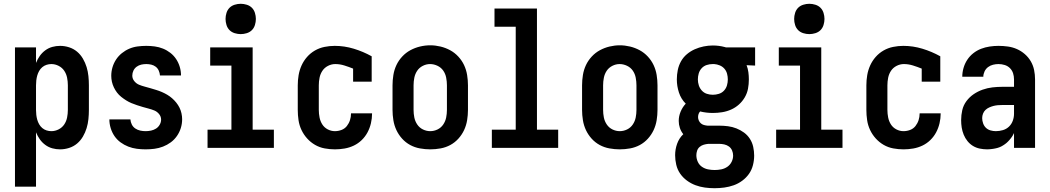

<svg xmlns="http://www.w3.org/2000/svg" viewBox="-20 -780 5540 1013"><path d="M59 205V-530H170V-448Q178 -468 190 -485Q202 -502 219 -514.5Q236 -527 256 -532.5Q276 -538 297 -538Q321 -538 344.5 -530.5Q368 -523 386.5 -507.5Q405 -492 417.5 -470.5Q430 -449 437 -426Q444 -403 446.5 -378.5Q449 -354 449 -330V-200Q449 -176 446.5 -151.5Q444 -127 437 -104Q430 -81 417.5 -59.5Q405 -38 386.5 -22.5Q368 -7 344.5 0.5Q321 8 297 8Q276 8 256 2.5Q236 -3 219 -15.5Q202 -28 190 -45Q178 -62 170 -82V205ZM251 -88Q271 -88 289.5 -97.5Q308 -107 319 -123.5Q330 -140 334 -160Q338 -180 338 -200V-330Q338 -350 334 -370Q330 -390 319 -406.5Q308 -423 289.5 -432.5Q271 -442 251 -442Q238 -442 225.5 -438Q213 -434 203 -425.5Q193 -417 186.5 -405.5Q180 -394 176.5 -381.5Q173 -369 171.5 -356Q170 -343 170 -330V-200Q170 -187 171.5 -174Q173 -161 176.5 -148.5Q180 -136 186.5 -124.5Q193 -113 203 -104.5Q213 -96 225.5 -92Q238 -88 251 -88Z M748 8Q725 8 702 5Q679 2 657 -6.5Q635 -15 616 -29Q597 -43 584 -62Q571 -81 564 -104Q557 -127 557 -150H668Q669 -136 675.5 -123Q682 -110 694 -102Q706 -94 720 -91Q734 -88 748 -88Q763 -88 777 -91Q791 -94 803 -101.5Q815 -109 822.5 -122Q830 -135 830 -149Q830 -165 819.5 -178Q809 -191 794.5 -197Q780 -203 764.5 -207Q749 -211 733.5 -215.5Q718 -220 703 -225Q688 -230 673.5 -236Q659 -242 645.5 -250.5Q632 -259 619.5 -269Q607 -279 597.5 -291.5Q588 -304 581 -318.5Q574 -333 570.5 -348.5Q567 -364 567 -380Q567 -403 573.5 -425Q580 -447 592.5 -466Q605 -485 623 -499.5Q641 -514 662 -523Q683 -532 706 -535Q729 -538 752 -538Q774 -538 796.5 -535Q819 -532 840 -523.5Q861 -515 879 -501Q897 -487 909.5 -468Q922 -449 928.5 -427Q935 -405 935 -382H824Q823 -395 817.5 -407.5Q812 -420 801.5 -428Q791 -436 778 -439Q765 -442 752 -442Q738 -442 725 -439Q712 -436 701 -428Q690 -420 684 -407.5Q678 -395 678 -381Q678 -365 688.5 -352Q699 -339 713.5 -333Q728 -327 743.5 -323Q759 -319 774 -314.5Q789 -310 804 -305.5Q819 -301 834 -294.5Q849 -288 862.5 -280Q876 -272 888 -261.5Q900 -251 910 -238.5Q920 -226 927 -212Q934 -198 937.5 -182Q941 -166 941 -151Q941 -127 934 -104.5Q927 -82 913.5 -62.5Q900 -43 881 -29Q862 -15 840 -6.5Q818 2 795 5Q772 8 748 8Z M1075 0V-96H1201V-434H1089V-530H1313V-96H1425V0ZM1250 -600Q1234 -600 1218 -605Q1202 -610 1191 -621Q1180 -632 1175 -648Q1170 -664 1170 -680Q1170 -696 1175 -712Q1180 -728 1191 -739Q1202 -750 1218 -755Q1234 -760 1250 -760Q1266 -760 1282 -755Q1298 -750 1309 -739Q1320 -728 1325 -712Q1330 -696 1330 -680Q1330 -664 1325 -648Q1320 -632 1309 -621Q1298 -610 1282 -605Q1266 -600 1250 -600Z M1747 8Q1720 8 1693 3Q1666 -2 1642.5 -15.5Q1619 -29 1600.5 -49.5Q1582 -70 1570.5 -94.5Q1559 -119 1555 -146Q1551 -173 1551 -200V-330Q1551 -357 1555.5 -383.5Q1560 -410 1571 -434.5Q1582 -459 1600 -479.5Q1618 -500 1641.5 -513.5Q1665 -527 1692 -532.5Q1719 -538 1746 -538Q1797 -538 1846.5 -523Q1896 -508 1941 -483V-349H1843V-418Q1821 -427 1797 -434.5Q1773 -442 1749 -442Q1749 -442 1749 -442Q1749 -442 1749 -442Q1729 -442 1710.5 -432.5Q1692 -423 1681 -406.5Q1670 -390 1666 -370Q1662 -350 1662 -330V-200Q1662 -180 1666 -160Q1670 -140 1680.5 -123.5Q1691 -107 1709 -97.5Q1727 -88 1747 -88Q1765 -88 1782 -94.5Q1799 -101 1810 -115Q1821 -129 1826.5 -146Q1832 -163 1832 -181Q1832 -181 1832 -181.5Q1832 -182 1832 -182H1943Q1943 -182 1943 -181.5Q1943 -181 1943 -180Q1943 -155 1937 -129.5Q1931 -104 1919 -81.5Q1907 -59 1888.5 -41Q1870 -23 1847 -12Q1824 -1 1798.5 3.5Q1773 8 1747 8Z M2250 8Q2223 8 2195.5 3Q2168 -2 2144 -15Q2120 -28 2101.5 -48.5Q2083 -69 2071.5 -93.5Q2060 -118 2055.5 -145.5Q2051 -173 2051 -200V-330Q2051 -357 2055.5 -384.5Q2060 -412 2071.5 -436.5Q2083 -461 2102 -481.5Q2121 -502 2145 -515Q2169 -528 2196 -534.5Q2223 -541 2250 -541Q2277 -541 2304 -534.5Q2331 -528 2355 -515Q2379 -502 2398 -481.5Q2417 -461 2428.5 -436.5Q2440 -412 2444.5 -384.5Q2449 -357 2449 -330V-200Q2449 -173 2444.5 -145.5Q2440 -118 2428.5 -93.5Q2417 -69 2398.5 -48.5Q2380 -28 2356 -15Q2332 -2 2304.5 3Q2277 8 2250 8ZM2250 -88Q2270 -88 2288.5 -97Q2307 -106 2318.5 -123Q2330 -140 2334 -160Q2338 -180 2338 -200V-330Q2338 -350 2334 -370.5Q2330 -391 2318.5 -407.5Q2307 -424 2288 -433Q2269 -442 2249 -442Q2229 -442 2210.5 -432.5Q2192 -423 2181 -406.5Q2170 -390 2166 -370Q2162 -350 2162 -330V-200Q2162 -180 2166 -160Q2170 -140 2181.5 -123Q2193 -106 2211.5 -97Q2230 -88 2250 -88Z M2575 0V-96H2701V-639H2589V-735H2813V-96H2925V0Z M3250 8Q3223 8 3195.5 3Q3168 -2 3144 -15Q3120 -28 3101.5 -48.5Q3083 -69 3071.5 -93.5Q3060 -118 3055.5 -145.5Q3051 -173 3051 -200V-330Q3051 -357 3055.5 -384.5Q3060 -412 3071.5 -436.5Q3083 -461 3102 -481.5Q3121 -502 3145 -515Q3169 -528 3196 -534.5Q3223 -541 3250 -541Q3277 -541 3304 -534.5Q3331 -528 3355 -515Q3379 -502 3398 -481.5Q3417 -461 3428.5 -436.5Q3440 -412 3444.5 -384.5Q3449 -357 3449 -330V-200Q3449 -173 3444.5 -145.5Q3440 -118 3428.5 -93.5Q3417 -69 3398.5 -48.5Q3380 -28 3356 -15Q3332 -2 3304.5 3Q3277 8 3250 8ZM3250 -88Q3270 -88 3288.5 -97Q3307 -106 3318.5 -123Q3330 -140 3334 -160Q3338 -180 3338 -200V-330Q3338 -350 3334 -370.5Q3330 -391 3318.5 -407.5Q3307 -424 3288 -433Q3269 -442 3249 -442Q3229 -442 3210.5 -432.5Q3192 -423 3181 -406.5Q3170 -390 3166 -370Q3162 -350 3162 -330V-200Q3162 -180 3166 -160Q3170 -140 3181.5 -123Q3193 -106 3211.5 -97Q3230 -88 3250 -88Z M3750 213Q3724 213 3698.5 209.5Q3673 206 3649 197Q3625 188 3604 172.5Q3583 157 3568.5 136Q3554 115 3548 89.5Q3542 64 3542 39Q3542 8 3552.5 -21.5Q3563 -51 3585 -72Q3573 -87 3567 -105Q3561 -123 3561 -142Q3561 -167 3571 -191Q3581 -215 3598 -233Q3573 -258 3562 -292Q3551 -326 3551 -361Q3551 -386 3556 -410.5Q3561 -435 3573 -456.5Q3585 -478 3604 -494Q3623 -510 3645.5 -520Q3668 -530 3692.5 -535Q3717 -540 3741 -540Q3757 -540 3772.5 -538Q3788 -536 3803 -532L3810 -530H3964V-434L3919 -436Q3926 -418 3928.5 -399Q3931 -380 3931 -361Q3931 -336 3926.5 -312Q3922 -288 3909.5 -266.5Q3897 -245 3878.5 -228.5Q3860 -212 3837.5 -202Q3815 -192 3790.5 -188Q3766 -184 3741 -184Q3724 -184 3707 -186Q3690 -188 3674 -192Q3668 -186 3665.5 -178Q3663 -170 3663 -162Q3663 -153 3667 -144Q3671 -135 3678 -129Q3685 -123 3694 -120.5Q3703 -118 3713 -117Q3713 -117 3713.5 -117Q3714 -117 3715 -117Q3717 -117 3720 -117Q3723 -117 3725 -117H3775Q3798 -117 3821 -114Q3844 -111 3865.5 -102.5Q3887 -94 3905.5 -80.5Q3924 -67 3936.5 -47.5Q3949 -28 3954 -5Q3959 18 3959 41Q3959 66 3952.5 91.5Q3946 117 3931.5 137.5Q3917 158 3896 173.5Q3875 189 3851 197.5Q3827 206 3801.5 209.5Q3776 213 3750 213ZM3741 -280Q3757 -280 3773 -285Q3789 -290 3800 -302Q3811 -314 3815.5 -329.5Q3820 -345 3820 -361Q3820 -376 3816 -391Q3812 -406 3802 -417.5Q3792 -429 3777.5 -435Q3763 -441 3748 -442H3741Q3741 -442 3740.5 -442Q3740 -442 3740 -442Q3724 -442 3708.5 -437Q3693 -432 3682 -420Q3671 -408 3666.5 -392.5Q3662 -377 3662 -361Q3662 -345 3667 -329.5Q3672 -314 3683 -302Q3694 -290 3709.5 -285Q3725 -280 3741 -280ZM3750 117Q3768 117 3785.5 113.5Q3803 110 3817.5 100Q3832 90 3840 74Q3848 58 3848 41Q3848 27 3842.5 14Q3837 1 3826 -7Q3815 -15 3801.5 -18Q3788 -21 3775 -21H3725Q3723 -21 3721 -21Q3719 -21 3717 -21Q3705 -20 3693 -16.5Q3681 -13 3671.5 -5Q3662 3 3658 15Q3654 27 3654 39Q3654 57 3661.5 73.5Q3669 90 3683.5 100Q3698 110 3715.5 113.5Q3733 117 3750 117Z M4075 0V-96H4201V-434H4089V-530H4313V-96H4425V0ZM4250 -600Q4234 -600 4218 -605Q4202 -610 4191 -621Q4180 -632 4175 -648Q4170 -664 4170 -680Q4170 -696 4175 -712Q4180 -728 4191 -739Q4202 -750 4218 -755Q4234 -760 4250 -760Q4266 -760 4282 -755Q4298 -750 4309 -739Q4320 -728 4325 -712Q4330 -696 4330 -680Q4330 -664 4325 -648Q4320 -632 4309 -621Q4298 -610 4282 -605Q4266 -600 4250 -600Z M4747 8Q4720 8 4693 3Q4666 -2 4642.5 -15.5Q4619 -29 4600.5 -49.5Q4582 -70 4570.5 -94.5Q4559 -119 4555 -146Q4551 -173 4551 -200V-330Q4551 -357 4555.5 -383.5Q4560 -410 4571 -434.5Q4582 -459 4600 -479.5Q4618 -500 4641.5 -513.5Q4665 -527 4692 -532.5Q4719 -538 4746 -538Q4797 -538 4846.5 -523Q4896 -508 4941 -483V-349H4843V-418Q4821 -427 4797 -434.5Q4773 -442 4749 -442Q4749 -442 4749 -442Q4749 -442 4749 -442Q4729 -442 4710.5 -432.5Q4692 -423 4681 -406.5Q4670 -390 4666 -370Q4662 -350 4662 -330V-200Q4662 -180 4666 -160Q4670 -140 4680.5 -123.5Q4691 -107 4709 -97.5Q4727 -88 4747 -88Q4765 -88 4782 -94.5Q4799 -101 4810 -115Q4821 -129 4826.5 -146Q4832 -163 4832 -181Q4832 -181 4832 -181.5Q4832 -182 4832 -182H4943Q4943 -182 4943 -181.5Q4943 -181 4943 -180Q4943 -155 4937 -129.5Q4931 -104 4919 -81.5Q4907 -59 4888.5 -41Q4870 -23 4847 -12Q4824 -1 4798.5 3.5Q4773 8 4747 8Z M5189 8Q5169 8 5149.5 4Q5130 0 5113.5 -10Q5097 -20 5084.5 -35.5Q5072 -51 5064.5 -69.5Q5057 -88 5054 -107Q5051 -126 5051 -146Q5051 -173 5057 -199Q5063 -225 5079 -246.5Q5095 -268 5117 -283Q5139 -298 5164.5 -307Q5190 -316 5216.5 -319Q5243 -322 5269 -322H5330V-361Q5330 -378 5325 -393.5Q5320 -409 5308.5 -420.5Q5297 -432 5281 -437Q5265 -442 5248 -442Q5234 -442 5219.5 -438.5Q5205 -435 5193 -426Q5181 -417 5174.5 -403Q5168 -389 5168 -375H5057Q5057 -398 5063.5 -421Q5070 -444 5083 -464Q5096 -484 5115 -499Q5134 -514 5156 -522.5Q5178 -531 5201.5 -534.5Q5225 -538 5248 -538Q5273 -538 5298 -534.5Q5323 -531 5345.5 -521Q5368 -511 5387 -494.5Q5406 -478 5418.5 -456.5Q5431 -435 5436 -410.5Q5441 -386 5441 -361V0H5330V-78Q5325 -68 5323.5 -65.5Q5322 -63 5319 -58.5Q5316 -54 5312.5 -49.5Q5309 -45 5305.5 -41Q5302 -37 5298 -33Q5294 -29 5290 -25.5Q5286 -22 5281.5 -19Q5277 -16 5272.5 -13Q5268 -10 5263 -7.5Q5258 -5 5253 -3Q5248 -1 5242.5 0.5Q5237 2 5232 3Q5227 4 5221.5 5Q5216 6 5210.5 6.5Q5205 7 5199.5 7.5Q5194 8 5189 8ZM5234 -88Q5253 -88 5271.5 -93.5Q5290 -99 5303.5 -112Q5317 -125 5323.5 -143Q5330 -161 5330 -180V-226H5269Q5257 -226 5245 -225Q5233 -224 5221.5 -221Q5210 -218 5199 -213Q5188 -208 5179.5 -200Q5171 -192 5166.5 -180.5Q5162 -169 5162 -157Q5162 -143 5167 -129Q5172 -115 5182 -105.5Q5192 -96 5206 -92Q5220 -88 5234 -88Z"/></svg>

Font: iosevka_custom_sans_ss08
Style: Bold
Weight: 700
Designer: Belleve Invis
Foundry: Belleve Invis
Version: Version 10.3.0; ttfautohint (v1.8.3)